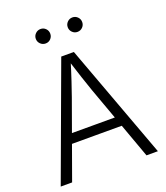

<svg xmlns="http://www.w3.org/2000/svg" viewBox="-164 -1035 987 1145"><g transform="rotate(-20 330.0 -462.0)"><path d="M21.5 0 289.6 -727.5H369.6L638.2 0H565.9L393.1 -477.1Q378.9 -517.6 361.6 -569.6Q344.2 -621.6 320.8 -696.3H337.4Q314.5 -621.1 296.9 -568.6Q279.3 -516.1 265.6 -477.1L93.8 0ZM147.5 -216.3V-276.9H512.7V-216.3ZM431.6 -832.5Q412.6 -832.5 399.2 -845.9Q385.7 -859.4 385.7 -878.4Q385.7 -897.5 399.2 -910.9Q412.6 -924.3 431.6 -924.3Q450.7 -924.3 464.1 -910.9Q477.5 -897.5 477.5 -878.4Q477.5 -859.4 464.1 -845.9Q450.7 -832.5 431.6 -832.5ZM229.5 -832.5Q210.4 -832.5 196.8 -845.9Q183.1 -859.4 183.1 -878.4Q183.1 -897.5 196.8 -910.9Q210.4 -924.3 229.5 -924.3Q248.5 -924.3 261.7 -910.9Q274.9 -897.5 274.9 -878.4Q274.9 -859.4 261.7 -845.9Q248.5 -832.5 229.5 -832.5Z"/></g></svg>

Font: Inter 20pt Light
Style: Regular
Weight: 300
Version: Version 4.001;git-66647c0bb